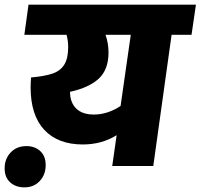

<svg xmlns="http://www.w3.org/2000/svg" viewBox="-85 -716 865 828"><path d="M741 -566H655L576 0H399L418 -133Q354 -93 272 -93Q165 -93 106 -156Q47 -219 47 -340Q47 -354 49 -382Q107 -387 141 -398.5Q175 -410 192 -437Q209 -464 209 -512Q209 -541 202 -566H20L38 -696H760ZM479 -566H370Q383 -529 383 -490Q383 -416 341 -377Q299 -338 217 -320Q217 -298 223 -281Q233 -252 257.5 -237Q282 -222 319 -222Q379 -222 435 -259ZM-65 10Q-65 -31 -39 -58.5Q-13 -86 29 -86Q65 -86 88.5 -64.5Q112 -43 112 -4Q112 37 86.5 64.5Q61 92 20 92Q-17 92 -41 70.5Q-65 49 -65 10Z"/></svg>

Font: FiraGO Heavy
Style: Italic
Weight: 900
Italic angle: -8°
Designer: bBox Type GmbH
Foundry: bBox Type GmbH
Version: Version 1.001